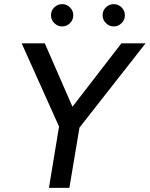

<svg xmlns="http://www.w3.org/2000/svg" viewBox="-20 -910 725 930"><path d="M266 -297 85 -700H197L331 -393L568 -700H685L365 -292L316 0H217ZM227 -836Q227 -859 243 -874.5Q259 -890 281 -890Q303 -890 319 -874Q335 -858 335 -836Q335 -814 319 -798Q303 -782 281 -782Q259 -782 243 -798Q227 -814 227 -836ZM531 -890Q553 -890 569 -874Q585 -858 585 -836Q585 -814 569 -798Q553 -782 531 -782Q509 -782 493 -798Q477 -814 477 -836Q477 -859 493 -874.5Q509 -890 531 -890Z"/></svg>

Font: Oak Sans Medium
Style: Italic
Weight: 500
Italic angle: -9.49998°
Foundry: Erik Kennedy, Walven
Version: Version 1.000